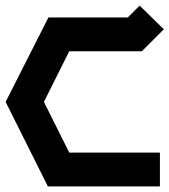

<svg xmlns="http://www.w3.org/2000/svg" viewBox="-28 -662 602 682"><path d="M468 -642 554 -558 476 -480H218L128 -300L218 -120H540V0H142L-8 -300L144 -600H426Z"/></svg>

Font: SOV_raksil
Style: Book
Weight: 400
Version: Version 1.00